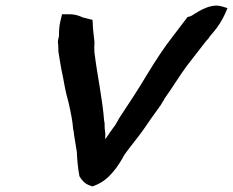

<svg xmlns="http://www.w3.org/2000/svg" viewBox="-20 -666 834 687"><path d="M188 -508C189 -504 188 -496 189 -482V-481C194 -452 198 -422 205 -392C210 -364 215 -336 223 -308L226 -296C233 -265 240 -232 242 -201L243 -200C246 -172 251 -150 255 -122C256 -93 259 -64 264 -37L265 -34L267 -31C273 -22 282 -9 302 -2L311 1L321 -3C371 -22 404 -73 425 -112C444 -139 468 -167 491 -199C511 -229 531 -256 553 -287L554 -288L564 -305L566 -307C567 -310 567 -311 572 -318C598 -354 623 -396 649 -431C672 -460 695 -490 719 -521C721 -523 725 -526 731 -536C733 -538 739 -546 741 -548L742 -549C762 -572 775 -595 784 -614L794 -637L774 -643C726 -658 670 -610 662 -608L651 -605L600 -538C566 -495 536 -448 506 -399C474 -345 442 -297 407 -244C399 -231 393 -218 391 -216L390 -215L389 -214C378 -199 368 -185 357 -168C356 -172 357 -180 357 -185V-186C355 -200 354 -212 354 -228V-229L353 -230C346 -318 328 -395 318 -478C317 -492 317 -502 318 -512V-514V-516C316 -538 312 -561 312 -581L311 -595L275 -604C265 -609 249 -615 230 -615H202L196 -590C192 -574 191 -557 191 -535L190 -533C188 -525 186 -516 188 -508Z"/></svg>

Font: SolarCharger
Style: 1052
Weight: 1000
Designer: Mew Too
Foundry: Cannot Into Space Fonts/KineticPlasma Fonts
Version: Version 1.100